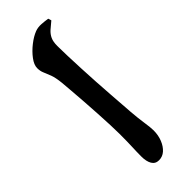

<svg xmlns="http://www.w3.org/2000/svg" viewBox="45 -821 911 911"><g transform="rotate(45 500.0 -366.0)"><path d="M210 -262Q188 -262 162 -281.5Q136 -301 114 -329Q92 -357 82 -383Q75 -402 76.5 -424Q78 -446 81 -465L97 -470Q113 -450 126.5 -435Q140 -420 157.5 -412Q175 -404 203 -404Q231 -404 271.5 -405.5Q312 -407 358.5 -409Q405 -411 452.5 -414Q500 -417 543 -420Q586 -423 619 -425.5Q652 -428 668 -429Q718 -433 754 -438.5Q790 -444 809 -444Q842 -444 869 -433Q896 -422 912 -404Q928 -386 928 -362Q928 -338 908.5 -326.5Q889 -315 856 -315Q826 -315 794 -316.5Q762 -318 707 -318Q683 -318 646.5 -316.5Q610 -315 566.5 -312.5Q523 -310 480.5 -307Q438 -304 401.5 -301Q365 -298 342 -296Q304 -292 282.5 -284Q261 -276 245.5 -269Q230 -262 210 -262Z"/></g></svg>

Font: Noto Serif HK ExtraLight ExtraBold
Style: Regular
Weight: 800
Version: Version 2.003-H1;hotconv 1.1.1;makeotfexe 2.6.0